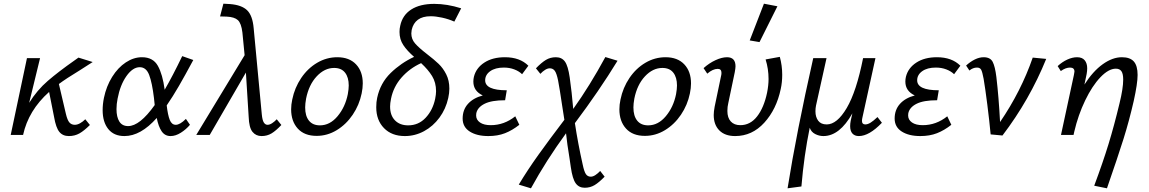

<svg xmlns="http://www.w3.org/2000/svg" viewBox="-20 -731 6223 1040"><path d="M442 -85 467 -54Q436 -23 410.5 -8.5Q385 6 353 6Q320 6 301.5 -16.5Q283 -39 273 -97L246 -233Q134 -133 105 0H38L126 -416H197L138 -174Q181 -243 239 -293Q297 -343 384 -404L405 -419L482 -395L415 -352Q336 -304 299 -276L337 -114Q345 -80 356 -67.5Q367 -55 385 -55Q399 -55 414 -63.5Q429 -72 442 -85Z M987 -87 1009 -55Q988 -30 959.5 -12Q931 6 904 6Q873 6 855.5 -20Q838 -46 829 -92Q742 6 654 6Q597 6 566.5 -32Q536 -70 536 -134Q536 -167 543 -201Q556 -264 587.5 -314.5Q619 -365 661.5 -393Q704 -421 749 -421Q809 -421 835 -374.5Q861 -328 872 -245Q915 -319 967 -427L1027 -406Q982 -322 949 -265Q916 -208 883 -160Q889 -108 899.5 -81.5Q910 -55 932 -55Q955 -55 987 -87ZM818 -162 814 -200Q804 -283 788 -325Q772 -367 737 -367Q699 -367 665 -319Q631 -271 617 -197Q611 -167 611 -140Q611 -97 626.5 -72.5Q642 -48 674 -48Q737 -48 818 -162Z M1504 -54Q1475 -23 1451 -8.5Q1427 6 1397 6Q1366 6 1347.5 -17Q1329 -40 1327 -98L1312 -338L1116 0H1043L1305 -432L1293 -555Q1287 -605 1268.5 -622Q1250 -639 1208 -641L1172 -642L1190 -711L1226 -709Q1289 -704 1318.5 -675.5Q1348 -647 1354 -579L1398 -112Q1401 -80 1409 -67.5Q1417 -55 1429 -55Q1441 -55 1454.5 -64Q1468 -73 1479 -85Z M1557 -139Q1557 -164 1563 -192Q1576 -256 1611.5 -308.5Q1647 -361 1698 -391Q1749 -421 1807 -421Q1872 -421 1908.5 -382.5Q1945 -344 1945 -279Q1945 -254 1939 -225Q1926 -162 1890.5 -109.5Q1855 -57 1804 -26Q1753 5 1695 5Q1629 5 1593 -34.5Q1557 -74 1557 -139ZM1864 -221Q1869 -249 1869 -268Q1869 -312 1849 -337.5Q1829 -363 1790 -363Q1738 -363 1695.5 -317.5Q1653 -272 1638 -197Q1633 -169 1633 -149Q1633 -103 1653.5 -77.5Q1674 -52 1713 -52Q1767 -52 1808.5 -101.5Q1850 -151 1864 -221Z M2210 -569Q2208 -557 2208 -550Q2208 -519 2228.5 -495.5Q2249 -472 2293 -438Q2332 -408 2356 -385Q2380 -362 2397 -328.5Q2414 -295 2414 -251Q2414 -227 2408 -200Q2395 -141 2360.5 -94Q2326 -47 2277 -20.5Q2228 6 2173 6Q2102 6 2060 -37Q2018 -80 2018 -150Q2018 -179 2023 -201Q2040 -281 2096 -335.5Q2152 -390 2223 -423Q2185 -456 2164.5 -487Q2144 -518 2144 -558Q2144 -576 2148 -592Q2160 -649 2207.5 -679.5Q2255 -710 2332 -710Q2402 -710 2478 -686L2441 -614Q2409 -628 2374.5 -635.5Q2340 -643 2313 -643Q2269 -643 2243.5 -624Q2218 -605 2210 -569ZM2342 -237Q2342 -284 2320.5 -319Q2299 -354 2261 -389Q2199 -361 2155 -311Q2111 -261 2098 -196Q2093 -171 2093 -154Q2093 -106 2119.5 -79Q2146 -52 2191 -52Q2247 -52 2285.5 -93Q2324 -134 2337 -195Q2342 -220 2342 -237Z M2608 -296Q2608 -242 2725 -242L2716 -188Q2643 -188 2605 -169Q2567 -150 2560 -118Q2559 -114 2559 -106Q2559 -82 2580 -67.5Q2601 -53 2638 -53Q2711 -53 2771 -101L2793 -55Q2755 -25 2715.5 -9.5Q2676 6 2625 6Q2563 6 2524.5 -18.5Q2486 -43 2486 -89Q2486 -136 2514.5 -168Q2543 -200 2595 -214Q2544 -238 2544 -289Q2544 -302 2547 -315Q2559 -363 2603.5 -392Q2648 -421 2715 -421Q2796 -421 2842 -375L2808 -329Q2792 -345 2766 -355Q2740 -365 2709 -365Q2663 -365 2635.5 -345.5Q2608 -326 2608 -296Z M3231 195 3255 226Q3225 257 3201 271.5Q3177 286 3147 286Q3116 286 3098.5 262Q3081 238 3072 175L3065 127Q3052 49 3046 -9Q2938 139 2856 289L2790 269Q2838 189 2897.5 106Q2957 23 3037 -82L3025 -159Q3012 -248 3003 -295Q2995 -334 2985 -347.5Q2975 -361 2958 -361Q2946 -361 2932.5 -352.5Q2919 -344 2907 -331L2883 -361Q2913 -392 2937 -406.5Q2961 -421 2991 -421Q3023 -421 3040 -397.5Q3057 -374 3066 -311Q3077 -234 3085 -141Q3175 -267 3259 -422L3325 -402Q3226 -240 3094 -64Q3111 48 3136 159Q3144 198 3153.5 212Q3163 226 3180 226Q3192 226 3205.5 217Q3219 208 3231 195Z M3335 -139Q3335 -164 3341 -192Q3354 -256 3389.5 -308.5Q3425 -361 3476 -391Q3527 -421 3585 -421Q3650 -421 3686.5 -382.5Q3723 -344 3723 -279Q3723 -254 3717 -225Q3704 -162 3668.5 -109.5Q3633 -57 3582 -26Q3531 5 3473 5Q3407 5 3371 -34.5Q3335 -74 3335 -139ZM3642 -221Q3647 -249 3647 -268Q3647 -312 3627 -337.5Q3607 -363 3568 -363Q3516 -363 3473.5 -317.5Q3431 -272 3416 -197Q3411 -169 3411 -149Q3411 -103 3431.5 -77.5Q3452 -52 3491 -52Q3545 -52 3586.5 -101.5Q3628 -151 3642 -221Z M3846 -108Q3846 -126 3851 -153L3885 -316Q3888 -327 3888 -336Q3888 -358 3868 -358Q3841 -358 3811 -332L3791 -362Q3821 -389 3855.5 -405Q3890 -421 3918 -421Q3964 -421 3964 -372Q3964 -362 3960 -340L3925 -173Q3920 -153 3920 -130Q3920 -93 3938.5 -73Q3957 -53 3990 -53Q4044 -53 4081 -100.5Q4118 -148 4135 -229Q4143 -269 4143 -303Q4143 -358 4127 -409L4204 -423Q4217 -376 4217 -326Q4217 -285 4209 -249Q4186 -139 4120 -66.5Q4054 6 3962 6Q3907 6 3876.5 -24.5Q3846 -55 3846 -108ZM4041 -512 4118 -711 4191 -697 4094 -503Z M4757 -66Q4688 6 4632 6Q4610 6 4597.5 -7.5Q4585 -21 4585 -48Q4585 -61 4588 -77L4597 -117Q4528 6 4440 6Q4417 6 4395.5 -5Q4374 -16 4366 -39Q4335 112 4321 279L4246 289Q4294 -13 4385 -416H4457L4400 -159Q4397 -144 4397 -128Q4397 -97 4412 -77Q4427 -57 4458 -57Q4514 -57 4566.5 -146Q4619 -235 4655 -416H4722L4652 -97Q4649 -85 4649 -76Q4649 -57 4667 -57Q4680 -57 4695.5 -66.5Q4711 -76 4733 -97Z M4948 -296Q4948 -242 5065 -242L5056 -188Q4983 -188 4945 -169Q4907 -150 4900 -118Q4899 -114 4899 -106Q4899 -82 4920 -67.5Q4941 -53 4978 -53Q5051 -53 5111 -101L5133 -55Q5095 -25 5055.5 -9.5Q5016 6 4965 6Q4903 6 4864.5 -18.5Q4826 -43 4826 -89Q4826 -136 4854.5 -168Q4883 -200 4935 -214Q4884 -238 4884 -289Q4884 -302 4887 -315Q4899 -363 4943.5 -392Q4988 -421 5055 -421Q5136 -421 5182 -375L5148 -329Q5132 -345 5106 -355Q5080 -365 5049 -365Q5003 -365 4975.5 -345.5Q4948 -326 4948 -296Z M5647 -412Q5557 -190 5410 3L5346 -3Q5339 -77 5328 -164Q5317 -251 5308 -304Q5301 -342 5294.5 -353.5Q5288 -365 5272 -365Q5250 -365 5231 -349L5213 -376Q5236 -397 5260.5 -409Q5285 -421 5308 -421Q5344 -421 5357 -396Q5370 -371 5377 -314Q5390 -204 5397 -70Q5511 -237 5574 -419Z M6142 -325Q6142 -279 6121 -184Q6096 -75 6065.5 22Q6035 119 5976 289L5907 275Q5954 149 5984.5 49.5Q6015 -50 6044 -171Q6064 -252 6064 -300Q6064 -331 6054.5 -345Q6045 -359 6024 -359Q5985 -359 5940.5 -312.5Q5896 -266 5858 -187Q5820 -108 5799 -18L5795 0H5727L5797 -325Q5800 -340 5800 -343Q5800 -365 5776 -365Q5752 -365 5726 -346L5709 -373Q5734 -396 5761.5 -408.5Q5789 -421 5814 -421Q5842 -421 5855.5 -404.5Q5869 -388 5869 -361Q5869 -347 5866 -330L5854 -273Q5900 -345 5953 -383Q6006 -421 6057 -421Q6101 -421 6121.5 -398Q6142 -375 6142 -325Z"/></svg>

Font: Ysabeau Medium
Style: Italic
Weight: 500
Italic angle: -12°
Designer: Christian Thalmann (Catharsis Fonts)
Version: Version 0.003